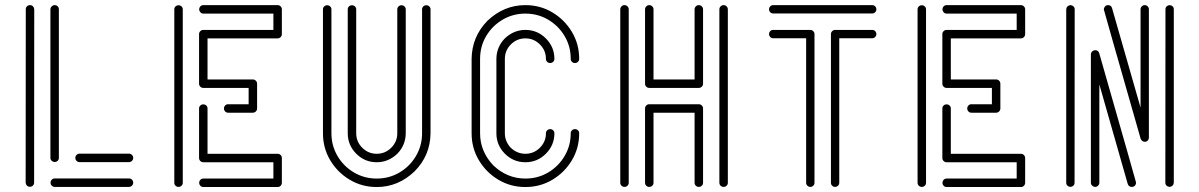

<svg xmlns="http://www.w3.org/2000/svg" viewBox="-20 -733 4704 753"><path d="M97.2 -0.5Q90.3 -0.5 85.7 -5.1Q81.1 -9.8 80.6 -16.6L81.1 -696.8Q81.1 -703.6 85.9 -708.3Q90.8 -712.9 97.7 -712.9Q104.5 -712.9 109.1 -708.3Q113.8 -703.6 114.3 -696.8L113.8 -16.6Q113.8 -9.8 108.9 -5.1Q104 -0.5 97.2 -0.5ZM485.8 -97.2H291.5Q285.2 -97.2 280.3 -102.1Q275.4 -106.9 275.4 -113.8Q275.4 -120.6 280.3 -125.5Q285.2 -130.4 291.5 -130.4H485.8Q492.7 -130.4 497.6 -125.5Q502.4 -120.6 502.4 -113.8Q502.4 -106.9 497.6 -102.1Q492.7 -97.2 485.8 -97.2ZM194.3 -97.7Q188 -97.7 182.9 -102.3Q177.7 -106.9 177.7 -113.8V-696.8Q178.2 -703.6 183.1 -708.3Q188 -712.9 194.3 -712.9Q201.2 -712.9 206.1 -708.3Q210.9 -703.6 210.9 -696.8V-113.8Q210.9 -106.9 206.1 -102.3Q201.2 -97.7 194.3 -97.7ZM485.8 0H194.3Q188 0 183.1 -4.9Q178.2 -9.8 178.2 -16.6Q178.2 -23.4 183.1 -28.3Q188 -33.2 194.3 -33.2H485.8Q492.7 -33.2 497.6 -28.3Q502.4 -23.4 502.4 -16.6Q502.4 -9.8 497.6 -4.9Q492.7 0 485.8 0Z M680.2 0Q673.3 0 668.5 -4.6Q663.6 -9.3 663.6 -16.1V-696.3Q663.6 -703.1 668.5 -707.8Q673.3 -712.4 680.2 -712.4Q687 -712.4 691.9 -707.8Q696.8 -703.1 696.8 -696.3V-16.1Q696.8 -9.3 691.9 -4.6Q687 0 680.2 0ZM971.7 -291H874.5Q867.7 -291 863 -295.9Q858.4 -300.8 858.4 -307.6Q858.4 -314.5 863 -319.3Q867.7 -324.2 874.5 -324.2H955.1V-388.2H777.3Q770.5 -388.2 765.6 -393.1Q760.7 -397.9 760.7 -404.8V-599.1Q760.7 -606 765.6 -610.8Q770.5 -615.7 777.3 -615.7H1052.2V-679.7H777.3Q770.5 -679.7 765.9 -684.8Q761.2 -689.9 761.2 -696.3Q761.2 -703.1 765.9 -708Q770.5 -712.9 777.3 -712.9H1068.8Q1075.7 -712.9 1080.6 -708Q1085.4 -703.1 1085.4 -696.3V-599.1Q1085.4 -592.3 1080.6 -587.4Q1075.7 -582.5 1068.8 -582.5H793.9V-421.4H971.7Q978.5 -421.4 983.4 -416.5Q988.3 -411.6 988.3 -404.8V-307.6Q988.3 -300.8 983.4 -295.9Q978.5 -291 971.7 -291ZM1068.8 0.5H777.3Q770.5 0.5 765.9 -4.4Q761.2 -9.3 761.2 -16.1Q761.2 -22.9 765.9 -27.8Q770.5 -32.7 777.3 -32.7H1052.2V-96.7H777.3Q770.5 -96.7 765.6 -101.6Q760.7 -106.4 760.7 -113.3V-307.6Q760.7 -314.5 765.6 -319.1Q770.5 -323.7 777.3 -323.7Q784.2 -323.7 789.1 -319.1Q793.9 -314.5 793.9 -307.6V-129.9H1068.8Q1075.7 -129.9 1080.6 -125Q1085.4 -120.1 1085.4 -113.3V-16.1Q1085.4 -9.3 1080.6 -4.4Q1075.7 0.5 1068.8 0.5Z M1457.5 -96.7Q1410.6 -96.7 1377.2 -130.1Q1343.8 -163.6 1343.8 -210.4V-696.3Q1343.8 -703.1 1348.6 -707.8Q1353.5 -712.4 1360.4 -712.4Q1367.2 -712.4 1372.1 -707.8Q1377 -703.1 1377 -696.3V-210.4Q1377 -177.2 1400.6 -153.6Q1424.3 -129.9 1457.5 -129.9Q1490.7 -129.9 1514.4 -153.6Q1538.1 -177.2 1538.1 -210.4V-696.3Q1538.1 -703.1 1543 -707.8Q1547.9 -712.4 1554.7 -712.4Q1561.5 -712.4 1566.4 -707.8Q1571.3 -703.1 1571.3 -696.3V-210.4Q1570.8 -163.6 1538.1 -129.9Q1502.9 -96.7 1457.5 -96.7ZM1457.5 0.5Q1399.4 0.5 1351.6 -28.1Q1303.7 -56.6 1275.1 -104.5Q1246.6 -152.3 1246.6 -210.4V-696.3Q1246.6 -703.1 1251.5 -707.8Q1256.3 -712.4 1263.2 -712.4Q1270 -712.4 1274.9 -707.8Q1279.8 -703.1 1279.8 -696.3V-210.4Q1279.8 -161.6 1303.7 -121.1Q1327.6 -80.6 1368.2 -56.6Q1408.7 -32.7 1457.5 -32.7Q1506.3 -32.7 1546.9 -56.6Q1587.4 -80.6 1611.3 -121.1Q1635.3 -161.6 1635.3 -210.4V-696.3Q1635.3 -703.1 1640.1 -707.8Q1645 -712.4 1651.9 -712.4Q1658.7 -712.4 1663.6 -707.8Q1668.5 -703.1 1668.5 -696.3V-210.4Q1667.5 -123.5 1606.4 -61.5Q1542 0.5 1457.5 0.5Z M2040.5 0.5Q1982.4 0.5 1934.6 -28.1Q1886.7 -56.6 1858.2 -104.5Q1829.6 -152.3 1829.6 -210.4V-502Q1830.6 -588.9 1891.6 -651.4Q1956.1 -712.9 2040.5 -712.9Q2098.6 -712.9 2146.5 -684.3Q2194.3 -655.8 2222.9 -607.9Q2251.5 -560.1 2251.5 -502Q2251.5 -495.1 2246.6 -490.5Q2241.7 -485.8 2234.9 -485.8Q2228 -485.8 2223.1 -490.5Q2218.3 -495.1 2218.3 -502Q2218.3 -551.3 2194.3 -591.6Q2170.4 -631.8 2129.9 -655.8Q2089.4 -679.7 2040.5 -679.7Q1991.7 -679.7 1951.2 -655.8Q1910.6 -631.8 1886.7 -591.6Q1862.8 -551.3 1862.8 -502V-210.4Q1862.8 -139.2 1914.6 -84.5Q1969.2 -32.7 2040.5 -32.7Q2089.4 -32.7 2129.9 -56.6Q2170.4 -80.6 2194.3 -121.1Q2218.3 -161.6 2218.3 -210.4Q2218.3 -217.3 2223.1 -221.9Q2228 -226.6 2234.9 -226.6Q2241.7 -226.6 2246.6 -221.9Q2251.5 -217.3 2251.5 -210.4Q2251.5 -152.3 2222.9 -104.5Q2194.3 -56.6 2146.5 -28.1Q2098.6 0.5 2040.5 0.5ZM2040.5 -96.7Q1993.7 -96.7 1960.2 -130.1Q1926.8 -163.6 1926.8 -210.4V-502Q1927.2 -548.8 1960 -582.5Q1995.1 -615.7 2040.5 -615.7Q2087.4 -615.7 2120.8 -582.3Q2154.3 -548.8 2154.3 -502Q2154.3 -495.1 2149.4 -490.5Q2144.5 -485.8 2137.7 -485.8Q2130.9 -485.8 2126 -490.5Q2121.1 -495.1 2121.1 -502Q2121.1 -535.2 2097.4 -558.8Q2073.7 -582.5 2040.5 -582.5Q2007.3 -582.5 1983.6 -558.8Q1960 -535.2 1960 -502V-210.4Q1960 -178.2 1983.4 -153.3Q2008.3 -129.9 2040.5 -129.9Q2073.7 -129.9 2097.4 -153.6Q2121.1 -177.2 2121.1 -210.4Q2121.1 -217.3 2126 -221.9Q2130.9 -226.6 2137.7 -226.6Q2144.5 -226.6 2149.4 -221.9Q2154.3 -217.3 2154.3 -210.4Q2154.3 -163.6 2120.8 -130.1Q2087.4 -96.7 2040.5 -96.7Z M2429.2 0Q2422.4 0 2417.5 -4.6Q2412.6 -9.3 2412.6 -16.1V-696.3Q2412.6 -703.1 2417.5 -708Q2422.4 -712.9 2429.2 -712.9Q2436 -712.9 2440.9 -708Q2445.8 -703.1 2445.8 -696.3V-16.1Q2445.8 -9.3 2440.9 -4.6Q2436 0 2429.2 0ZM2720.7 -388.2H2526.4Q2519.5 -388.2 2514.6 -393.1Q2509.8 -397.9 2509.8 -404.8V-696.3Q2509.8 -703.1 2514.6 -708Q2519.5 -712.9 2526.4 -712.9Q2533.2 -712.9 2538.1 -708Q2543 -703.1 2543 -696.3V-421.4H2704.1V-696.3Q2704.1 -703.1 2709 -708Q2713.9 -712.9 2720.7 -712.9Q2727.5 -712.9 2732.4 -708Q2737.3 -703.1 2737.3 -696.3V-404.8Q2737.3 -397.9 2732.4 -393.1Q2727.5 -388.2 2720.7 -388.2ZM2817.9 0Q2811 0 2806.2 -4.6Q2801.3 -9.3 2801.3 -16.1V-696.3Q2801.3 -703.1 2806.2 -708Q2811 -712.9 2817.9 -712.9Q2824.7 -712.9 2829.6 -708Q2834.5 -703.1 2834.5 -696.3V-16.1Q2834.5 -9.3 2829.6 -4.6Q2824.7 0 2817.9 0ZM2720.7 0Q2713.9 0 2709 -4.6Q2704.1 -9.3 2704.1 -16.1V-291H2543V-16.1Q2543 -9.3 2538.1 -4.6Q2533.2 0 2526.4 0Q2519.5 0 2514.6 -4.6Q2509.8 -9.3 2509.8 -16.1V-307.6Q2509.8 -314.5 2514.6 -319.3Q2519.5 -324.2 2526.4 -324.2H2720.7Q2727.5 -324.2 2732.4 -319.3Q2737.3 -314.5 2737.3 -307.6V-16.1Q2737.3 -9.3 2732.4 -4.6Q2727.5 0 2720.7 0Z M3400.9 -680.2H3012.2Q3005.4 -680.2 3000.7 -685.1Q2996.1 -689.9 2996.1 -696.3Q2996.1 -703.1 3000.7 -708Q3005.4 -712.9 3012.2 -712.9H3400.9Q3407.7 -712.9 3412.4 -708Q3417 -703.1 3417 -696.3Q3417 -689.9 3412.4 -685.1Q3407.7 -680.2 3400.9 -680.2ZM3157.7 0Q3151.4 0 3146.5 -4.6Q3141.6 -9.3 3141.6 -16.1V-583H3012.2Q3005.4 -583 3000.7 -587.9Q2996.1 -592.8 2996.1 -599.1Q2996.1 -606 3000.7 -610.8Q3005.4 -615.7 3012.2 -615.7H3157.7Q3164.6 -615.7 3169.4 -610.8Q3174.3 -606 3174.3 -599.1V-16.1Q3174.3 -9.3 3169.4 -4.6Q3164.6 0 3157.7 0ZM3255.4 0Q3248.5 0 3243.7 -4.6Q3238.8 -9.3 3238.8 -16.1V-599.1Q3238.8 -606 3243.7 -610.8Q3248.5 -615.7 3255.4 -615.7H3400.9Q3407.7 -615.7 3412.4 -610.8Q3417 -606 3417 -599.1Q3417 -592.8 3412.4 -587.9Q3407.7 -583 3400.9 -583H3271.5V-16.1Q3271.5 -9.3 3266.6 -4.6Q3261.7 0 3255.4 0Z M3595.2 0Q3588.4 0 3583.5 -4.6Q3578.6 -9.3 3578.6 -16.1V-696.3Q3578.6 -703.1 3583.5 -707.8Q3588.4 -712.4 3595.2 -712.4Q3602.1 -712.4 3606.9 -707.8Q3611.8 -703.1 3611.8 -696.3V-16.1Q3611.8 -9.3 3606.9 -4.6Q3602.1 0 3595.2 0ZM3886.7 -291H3789.6Q3782.7 -291 3778.1 -295.9Q3773.4 -300.8 3773.4 -307.6Q3773.4 -314.5 3778.1 -319.3Q3782.7 -324.2 3789.6 -324.2H3870.1V-388.2H3692.4Q3685.5 -388.2 3680.7 -393.1Q3675.8 -397.9 3675.8 -404.8V-599.1Q3675.8 -606 3680.7 -610.8Q3685.5 -615.7 3692.4 -615.7H3967.3V-679.7H3692.4Q3685.5 -679.7 3680.9 -684.8Q3676.3 -689.9 3676.3 -696.3Q3676.3 -703.1 3680.9 -708Q3685.5 -712.9 3692.4 -712.9H3983.9Q3990.7 -712.9 3995.6 -708Q4000.5 -703.1 4000.5 -696.3V-599.1Q4000.5 -592.3 3995.6 -587.4Q3990.7 -582.5 3983.9 -582.5H3709V-421.4H3886.7Q3893.6 -421.4 3898.4 -416.5Q3903.3 -411.6 3903.3 -404.8V-307.6Q3903.3 -300.8 3898.4 -295.9Q3893.6 -291 3886.7 -291ZM3983.9 0.5H3692.4Q3685.5 0.5 3680.9 -4.4Q3676.3 -9.3 3676.3 -16.1Q3676.3 -22.9 3680.9 -27.8Q3685.5 -32.7 3692.4 -32.7H3967.3V-96.7H3692.4Q3685.5 -96.7 3680.7 -101.6Q3675.8 -106.4 3675.8 -113.3V-307.6Q3675.8 -314.5 3680.7 -319.1Q3685.5 -323.7 3692.4 -323.7Q3699.2 -323.7 3704.1 -319.1Q3709 -314.5 3709 -307.6V-129.9H3983.9Q3990.7 -129.9 3995.6 -125Q4000.5 -120.1 4000.5 -113.3V-16.1Q4000.5 -9.3 3995.6 -4.4Q3990.7 0.5 3983.9 0.5Z M4418.5 0Q4407.2 0 4402.8 -11.7L4291.5 -401.9V-16.1Q4291.5 -9.8 4286.6 -4.9Q4281.7 0 4274.9 0Q4268.6 0 4263.4 -4.9Q4258.3 -9.8 4258.3 -16.1V-519.5Q4258.3 -525.9 4263.2 -531Q4268.1 -536.1 4275.9 -536.1Q4287.1 -536.1 4291 -524.4Q4435.5 -19.5 4435.5 -17.1Q4435.5 -12.2 4433.1 -7.8Q4428.7 0 4418.5 0ZM4566.9 0Q4560.1 -0.5 4555.2 -4.9Q4550.3 -9.3 4550.3 -16.1L4550.8 -696.8Q4550.8 -703.6 4555.4 -708Q4560.1 -712.4 4566.9 -712.9Q4574.2 -712.4 4578.9 -708Q4583.5 -703.6 4583.5 -696.8V-16.1Q4583 -9.3 4578.4 -4.9Q4573.7 -0.5 4566.9 0ZM4178.2 0Q4170.9 -0.5 4166.3 -4.9Q4161.6 -9.3 4161.6 -16.1V-696.8Q4162.1 -703.6 4166.7 -708Q4171.4 -712.4 4178.2 -712.9Q4185.1 -712.4 4189.9 -708Q4194.8 -703.6 4194.8 -696.8L4194.3 -16.1Q4194.3 -9.3 4189.7 -4.9Q4185.1 -0.5 4178.2 0ZM4471.7 -176.8Q4458.5 -176.8 4453.6 -188.5Q4309.1 -693.4 4309.1 -695.8Q4309.1 -700.7 4312 -705.1Q4316.4 -712.9 4325.7 -712.9Q4337.9 -712.9 4341.3 -701.2L4453.1 -311V-696.8Q4453.1 -703.1 4458 -708Q4462.9 -712.9 4469.2 -712.9Q4476.1 -712.9 4481 -708Q4485.8 -703.1 4485.8 -696.8V-193.4Q4485.8 -187 4481.9 -182.4Q4478 -177.7 4471.7 -176.8Z"/></svg>

Font: Neon Sans
Style: Regular
Weight: 400
Designer: GGBot
Version: 0.80